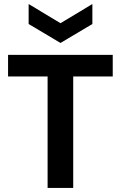

<svg xmlns="http://www.w3.org/2000/svg" viewBox="-20 -932 600 952"><path d="M216 0V-660H343V0ZM20 -553V-660H539V-553ZM122 -912 280 -817 438 -912V-813L280 -719L122 -813Z"/></svg>

Font: Bricolage Grotesque 17pt SemiBold
Style: Regular
Weight: 600
Version: Version 1.001;gftools[0.9.33.dev8+g029e19f]